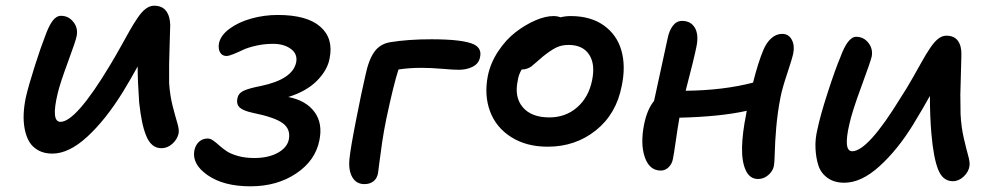

<svg xmlns="http://www.w3.org/2000/svg" viewBox="-20 -592 3525 679"><path d="M165 -48.8Q136.2 -48.8 115.5 -60.3Q94.7 -71.8 83.5 -90.8Q72.3 -109.9 67.4 -135.5Q62.5 -161.1 63.7 -188.5Q64.9 -215.8 70.8 -245.1Q80.1 -286.6 102.5 -356.9Q125 -427.2 139.2 -462.9Q152.3 -500 165.8 -518.1Q179.2 -536.1 195.8 -536.1Q222.2 -536.1 239.5 -514.4Q256.8 -492.7 251 -463.9Q248 -447.8 220.2 -372.6Q192.4 -297.4 184.1 -262.2Q159.7 -161.1 193.8 -161.1Q248.5 -161.1 368.2 -359.9Q384.8 -387.2 405.8 -424.8Q426.8 -462.4 439.2 -484.6Q451.7 -506.8 466.8 -529.1Q481.9 -551.3 496.1 -561.5Q510.3 -571.8 524.9 -571.8Q553.2 -571.8 567.1 -553.7Q581.1 -535.6 582 -503.9Q581.5 -487.8 580.1 -440.2Q578.6 -392.6 578.1 -366Q577.6 -339.4 578.1 -297.9Q581.1 -253.9 590.8 -216.1Q600.6 -178.2 607.2 -156.5Q613.8 -134.8 611.8 -121.1Q607.4 -99.6 589.8 -83.7Q572.3 -67.9 550.8 -67.9Q532.7 -67.9 519.3 -78.9Q505.9 -89.8 496.8 -112.3Q487.8 -134.8 482.2 -162.4Q476.6 -189.9 472.2 -229Q466.8 -304.2 466.8 -356.9Q441.9 -311.5 414.1 -266.1Q353 -167.5 288.3 -108.2Q223.6 -48.8 165 -48.8Z M865.7 66.9Q771 66.9 714.4 27.6Q657.7 -11.7 667.5 -61Q671.9 -80.1 684.3 -91.1Q696.8 -102.1 714.4 -102.1Q724.1 -102.1 734.1 -95Q744.1 -87.9 755.4 -77.6Q766.6 -67.4 781.5 -57.4Q796.4 -47.4 821.8 -40.3Q847.2 -33.2 879.4 -33.2Q928.7 -33.2 962.2 -51.5Q995.6 -69.8 1001.5 -99.1Q1008.3 -135.3 980 -156.2Q951.7 -177.2 874.5 -192.9Q839.8 -200.2 827.6 -211.9Q815.4 -223.6 819.3 -243.2Q822.3 -261.2 840.1 -270.3Q857.9 -279.3 903.3 -288.1Q1014.6 -311.5 1027.3 -371.1Q1033.2 -400.9 1008.8 -418.9Q984.4 -437 945.3 -437Q914.6 -437 885.5 -430.4Q856.4 -423.8 839.1 -415.5Q821.8 -407.2 805.4 -400.6Q789.1 -394 780.8 -394Q765.6 -394 758.3 -406.7Q751 -419.4 754.4 -439Q760.3 -467.3 792.2 -490.7Q824.2 -514.2 869.4 -526.6Q914.6 -539.1 962.4 -539.1Q1065.4 -539.1 1112.8 -497.6Q1160.2 -456.1 1145.5 -384.8Q1138.2 -344.2 1101.1 -306.6Q1064 -269 999.5 -249Q1062 -236.8 1092 -196.3Q1122.1 -155.8 1109.4 -95.2Q1095.2 -23.9 1027.3 21.5Q959.5 66.9 865.7 66.9Z M1269 59.1Q1240.2 59.1 1226.1 34.9Q1211.9 10.7 1215.8 -29.8Q1219.7 -68.4 1239.3 -168Q1258.8 -267.6 1272 -324.2Q1283.7 -380.9 1304 -408.9Q1324.2 -437 1360.8 -442.9Q1423.8 -453.1 1504.9 -453.1Q1617.7 -453.1 1655.8 -435.1Q1684.6 -420.9 1677.7 -390.1Q1673.8 -367.7 1652.3 -356.4Q1630.9 -345.2 1602.1 -345.2Q1584 -345.2 1544.2 -348.6Q1504.4 -352.1 1471.2 -352.1Q1426.3 -352.1 1389.2 -346.2Q1372.1 -293.9 1346.2 -171.9Q1337.9 -131.8 1331.5 -89.1Q1325.2 -46.4 1321.5 -16.1Q1317.9 14.2 1316.9 20Q1313.5 39.1 1300.8 49.1Q1288.1 59.1 1269 59.1Z M1917 -73.2Q1841.3 -73.2 1787.8 -107.2Q1734.4 -141.1 1713.1 -198Q1691.9 -254.9 1705.1 -323.2Q1714.4 -369.1 1741.7 -410.4Q1769 -451.7 1803.2 -478Q1837.4 -504.4 1873 -519.8Q1908.7 -535.2 1937 -535.2Q1951.7 -535.2 1961.9 -530.8Q1980 -535.2 1998 -535.2Q2068.8 -535.2 2115.2 -502.2Q2161.6 -469.2 2177.5 -413.6Q2193.4 -357.9 2178.7 -288.1Q2159.7 -189 2087.4 -131.1Q2015.1 -73.2 1917 -73.2ZM1811 -307.1Q1798.3 -248.5 1828.9 -212.6Q1859.4 -176.8 1922.9 -176.8Q1980 -176.8 2020.8 -212.2Q2061.5 -247.6 2073.7 -307.1Q2085.9 -364.7 2063.5 -398.9Q2041 -433.1 1990.7 -433.1Q1965.3 -433.1 1946 -423.3Q1926.8 -413.6 1899.9 -392.1Q1891.1 -384.8 1877.9 -373Q1864.7 -361.3 1859.6 -357.4Q1854.5 -353.5 1845.5 -349.9Q1836.4 -346.2 1826.2 -346.2H1824.7Q1813.5 -326.7 1811 -307.1Z M2316.9 11.2Q2276.9 11.2 2260.5 -35.6Q2244.1 -82.5 2257.8 -151.9Q2268.6 -205.6 2293 -234.9Q2300.8 -271.5 2317.4 -347.4Q2334 -423.3 2340.8 -455.1Q2346.2 -483.4 2359.4 -500.7Q2372.6 -518.1 2392.1 -518.1Q2422.9 -518.1 2437.3 -493.9Q2451.7 -469.7 2442.9 -426.8Q2435.1 -387.2 2404.8 -271Q2538.6 -272.5 2643.1 -299.8Q2661.1 -371.1 2679.2 -414.1Q2689.5 -439.9 2707 -456.1Q2724.6 -472.2 2746.1 -472.2Q2769 -472.2 2780 -451.7Q2791 -431.2 2785.2 -402.8Q2781.2 -383.8 2763.7 -331.3Q2746.1 -278.8 2740.2 -248Q2729.5 -192.9 2725.1 -140.6Q2720.7 -88.4 2720 -53Q2719.2 -17.6 2716.8 -4.9Q2712.9 13.7 2696.8 27.3Q2680.7 41 2661.1 41Q2631.3 41 2617.2 10Q2603 -21 2604.2 -72Q2605.5 -123 2619.1 -189.9Q2619.1 -194.3 2621.1 -200.2Q2527.3 -179.2 2382.8 -175.8Q2377 -143.6 2369.9 -93.5Q2362.8 -43.5 2359.9 -30.8Q2356.9 -12.7 2344.7 -0.7Q2332.5 11.2 2316.9 11.2Z M2965.8 54.2Q2930.7 54.2 2907 37.4Q2883.3 20.5 2874.5 -6.1Q2865.7 -32.7 2864 -66.4Q2862.3 -100.1 2870.6 -133.8Q2880.4 -182.1 2907.2 -264.9Q2934.1 -347.7 2951.7 -389.2Q2978 -461.9 3007.8 -461.9Q3033.7 -461.9 3050.5 -441.2Q3067.4 -420.4 3063 -393.1Q3059.6 -376.5 3026.4 -286.6Q2993.2 -196.8 2983.9 -153.8Q2961.4 -57.1 2993.7 -57.1Q3049.3 -57.1 3165.5 -247.1Q3185.1 -276.9 3206.5 -314.5Q3228 -352.1 3241.2 -376Q3254.4 -399.9 3269.3 -422.1Q3284.2 -444.3 3298.1 -455.1Q3312 -465.8 3326.7 -465.8Q3354.5 -465.8 3367.7 -447.5Q3380.9 -429.2 3379.9 -397Q3379.9 -383.8 3378.2 -332.3Q3376.5 -280.8 3376.2 -256.6Q3376 -232.4 3377 -188Q3379.4 -142.6 3388.4 -103.5Q3397.5 -64.5 3403.8 -42Q3410.2 -19.5 3408.7 -5.9Q3405.8 15.6 3388.2 32.2Q3370.6 48.8 3349.6 48.8Q3314 48.8 3297.6 7.3Q3281.2 -34.2 3273.9 -119.1Q3268.6 -176.8 3268.6 -252.9Q3248 -215.3 3209 -150.9Q3153.8 -61.5 3089.8 -3.7Q3025.9 54.2 2965.8 54.2Z"/></svg>

Font: Shantell Sans Irregular Bouncy
Style: Italic
Weight: 500
Italic angle: -11.31°
Designer: Stephen Nixon, Anya Danilova, Shantell Martin
Foundry: Arrow Type
Version: Version 1.006;[9816181b4]